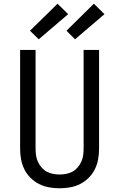

<svg xmlns="http://www.w3.org/2000/svg" viewBox="-20 -1003 640 1031"><path d="M300 8Q272 8 243.5 3Q215 -2 189.5 -15Q164 -28 143.5 -48.5Q123 -69 110.5 -94.5Q98 -120 93 -148Q88 -176 88 -205V-735H171V-205Q171 -187 173.5 -169Q176 -151 183.5 -134.5Q191 -118 203 -104Q215 -90 230.5 -81.5Q246 -73 264 -69.5Q282 -66 300 -66Q318 -66 336 -69.5Q354 -73 369.5 -81.5Q385 -90 397 -104Q409 -118 416.5 -134.5Q424 -151 426.5 -169Q429 -187 429 -205V-735H512V-205Q512 -176 507 -148Q502 -120 489.5 -94.5Q477 -69 456.5 -48.5Q436 -28 410.5 -15Q385 -2 356.5 3Q328 8 300 8ZM383 -792 337 -838 484 -983 541 -927ZM188 -792 141 -838 289 -983 346 -927Z"/></svg>

Font: Iosevka Fixed Extended
Style: Regular
Weight: 400
Width: 7
Monospace: yes
Designer: Belleve Invis
Foundry: Belleve Invis
Version: Version 24.1.1; ttfautohint (v1.8.4)